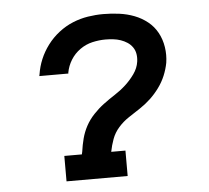

<svg xmlns="http://www.w3.org/2000/svg" viewBox="-44 -585 688 632"><g transform="rotate(-5 300.0 -269.0)"><path d="M151 0V-84H209L211 -93Q214 -115 219.5 -136Q225 -157 235.5 -176.5Q246 -196 262 -213Q278 -230 296 -243.5Q314 -257 333.5 -269.5Q353 -282 370 -297.5Q387 -313 400.5 -332Q414 -351 417 -372Q419 -385 417 -397.5Q415 -410 408 -420Q401 -430 391 -436.5Q381 -443 369.5 -447Q358 -451 345 -452.5Q332 -454 319 -454Q298 -454 276 -449Q254 -444 235 -430.5Q216 -417 204 -397.5Q192 -378 188 -356Q188 -355 188 -354.5Q188 -354 188 -353H92Q92 -355 92.5 -356Q93 -357 93 -358Q97 -384 107 -408Q117 -432 133.5 -454Q150 -476 172 -493Q194 -510 218.5 -520Q243 -530 268.5 -534Q294 -538 319 -538Q346 -538 372 -534.5Q398 -531 421.5 -522Q445 -513 464.5 -497.5Q484 -482 496 -460Q508 -438 512 -412Q516 -386 512 -360Q508 -339 499.5 -318.5Q491 -298 477.5 -279.5Q464 -261 447.5 -245.5Q431 -230 412 -217.5Q393 -205 374 -192.5Q355 -180 340 -163Q325 -146 317.5 -125.5Q310 -105 306 -84H353V0Z"/></g></svg>

Font: Iosevka Slab MdExObl
Style: Regular
Weight: 500
Width: 7
Italic angle: -9°
Monospace: yes
Designer: Belleve Invis
Foundry: Belleve Invis
Version: Version 11.1.1; ttfautohint (v1.8.3)